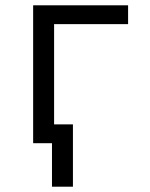

<svg xmlns="http://www.w3.org/2000/svg" viewBox="-20 -540 565 724"><path d="M176 164V0H105V-520H463V-449H184V-71H255V164Z"/></svg>

Font: Iosevka Pride
Style: Regular
Weight: 400
Monospace: yes
Designer: Belleve Invis
Foundry: Belleve Invis
Version: Version 30.3.1; ttfautohint (v1.8.4)